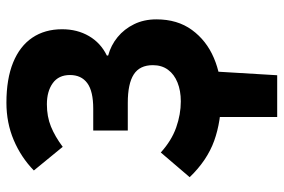

<svg xmlns="http://www.w3.org/2000/svg" viewBox="-164 -540 892 604"><g transform="rotate(-90 282.0 -238.0)"><path d="M215.9 188V0L359.9 -21.9L347.3 188ZM283.3 12Q202.9 12 141.1 -10.2Q79.3 -32.5 26.6 -87.3L104.3 -178.2Q141.4 -144.5 182.8 -129.8Q224.2 -115.2 265.2 -115.2Q298.7 -115.2 324.4 -125.6Q350.1 -135.9 364.5 -155.4Q379 -175 379 -203.1Q379 -244.5 349.9 -263.2Q320.8 -282 260.5 -282H173.4V-390.7H241.9Q297.3 -390.7 322.6 -409.5Q348 -428.3 348 -463.9Q348 -499.7 322.3 -518.1Q296.7 -536.5 255.9 -536.5Q217.2 -536.5 185.8 -523.7Q154.4 -510.9 122.1 -486.7L47.7 -577.5Q89.1 -617.8 143.3 -640.8Q197.5 -663.8 260.8 -663.8Q335.7 -663.8 387.4 -642.7Q439 -621.6 465.5 -582.3Q492 -543 492 -488.6Q492 -440.9 470.5 -404.1Q449 -367.2 409.2 -347.8V-343.8Q441.6 -335.1 467.2 -314.1Q492.8 -293.1 507.9 -262.1Q523.1 -231.2 523.1 -191.9Q523.1 -125.8 489.8 -80.2Q456.5 -34.6 401.9 -11.3Q347.4 12 283.3 12Z"/></g></svg>

Font: Source Sans 3 VF
Style: Regular
Weight: 200
Designer: Paul D. Hunt
Foundry: Adobe
Version: Version 3.046;hotconv 1.0.118;makeotfexe 2.5.65603